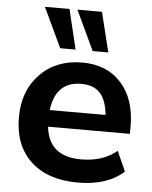

<svg xmlns="http://www.w3.org/2000/svg" viewBox="-56 -840 709 897"><g transform="rotate(5 299.0 -391.5)"><path d="M342.8 10.7Q201.2 10.7 121.6 -63.5Q42 -137.7 42 -269.5Q42 -394.5 117.7 -472.2Q193.4 -549.8 315.4 -549.8Q430.7 -549.8 498 -475.1Q565.4 -400.4 565.4 -273.4V-237.3H181.6Q196.3 -98.6 347.7 -98.6Q450.2 -98.6 515.6 -153.3L557.6 -59.6Q479.5 10.7 342.8 10.7ZM118.2 -793.9H233.4L278.3 -607.4H206.1ZM182.6 -315.4H444.3Q437.5 -384.8 407.2 -417.5Q377 -450.2 319.3 -450.2Q199.2 -450.2 182.6 -315.4ZM270.5 -793.9H385.7L431.6 -607.4H358.4Z"/></g></svg>

Font: Min Sans Bold
Style: Regular
Weight: 700
Designer: Jinseong-Kim, NotoSansCJK, Nunito
Foundry: Jinseong-Kim
Version: Version 1.400;Glyphs 3.1.2 (3151)